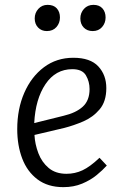

<svg xmlns="http://www.w3.org/2000/svg" viewBox="-20 -757 506 791"><path d="M282 -519Q352 -519 385 -483.5Q418 -448 418 -394Q418 -339 390.5 -306.5Q363 -274 323.5 -257Q284 -240 245 -230L122 -201Q124 -163 138 -126Q152 -89 180.5 -65Q209 -41 254 -41Q289 -41 320 -55.5Q351 -70 390 -107L420 -75Q403 -56 378 -35.5Q353 -15 318.5 -0.5Q284 14 241 14Q177 14 134.5 -18Q92 -50 71.5 -104Q51 -158 51 -225Q51 -308 80 -374.5Q109 -441 161 -480Q213 -519 282 -519ZM349 -390Q349 -421 334 -446.5Q319 -472 278 -472Q209 -472 167.5 -410.5Q126 -349 121 -250L242 -280Q293 -292 321 -317.5Q349 -343 349 -390ZM123 -681Q123 -704 138 -720.5Q153 -737 176 -737Q201 -737 214 -722.5Q227 -708 227 -685Q227 -662 212.5 -645.5Q198 -629 173 -629Q151 -629 137 -643.5Q123 -658 123 -681ZM311 -681Q311 -704 326 -720.5Q341 -737 365 -737Q389 -737 402 -722.5Q415 -708 415 -685Q415 -662 400.5 -645.5Q386 -629 362 -629Q339 -629 325 -643.5Q311 -658 311 -681Z"/></svg>

Font: Literata 12pt Light
Style: Italic
Weight: 300
Italic angle: -2°
Designer: Latin by Veronika Burian and Jose Scaglione. Greek by Irene Vlachou. Cyrillic by Vera Evstafieva
Foundry: TypeTogether
Version: Version 3.002